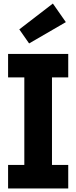

<svg xmlns="http://www.w3.org/2000/svg" viewBox="-20 -1063 430 1083"><path d="M25.6 -626.5V-758.9H364.9V-626.5H273.2V-132.5H364.9V0H25.6V-132.5H117.2V-626.5ZM278.2 -1043 351.4 -938.2 144.2 -818 88.9 -897.3Z"/></svg>

Font: Hepta Slab ExtraLight
Style: Regular
Weight: 200
Designer: Michael LaGattuta
Foundry: Michael LaGattuta
Version: Version 1.100